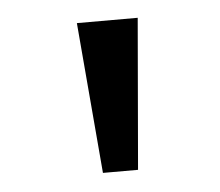

<svg xmlns="http://www.w3.org/2000/svg" viewBox="-32 -764 374 327"><g transform="rotate(-5 154.5 -600.0)"><path d="M132 -471 110 -729H214L192 -471Z"/></g></svg>

Font: Noto Sans Bengali UI SemiCondensed
Style: Regular
Weight: 400
Width: 4
Designer: Jelle Bosma - Monotype Design Team
Foundry: Monotype Imaging Inc.
Version: Version 2.003